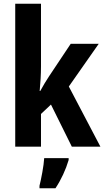

<svg xmlns="http://www.w3.org/2000/svg" viewBox="-20 -780 554 1021"><path d="M198 -427V-760H61V0H198V-174L251 -224L362 0H514L346 -320L505 -547H356L240 -373C226 -352 208 -322 194 -296H191C195 -338 198 -384 198 -427ZM345 71V61H215C213 101 199 172 190 208V221H275C305 176 330 122 345 71Z"/></svg>

Font: Noto Sans Lao UI Cond
Style: Bold
Weight: 700
Width: 3
Designer: Monotype Design Team
Foundry: Monotype Imaging Inc.
Version: Version 2.000